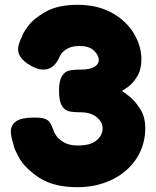

<svg xmlns="http://www.w3.org/2000/svg" viewBox="-20 -764 648 797"><path d="M302 13Q202 13 142.5 -26.5Q83 -66 59.5 -109Q36 -152 36 -164Q25 -197 25 -218Q25 -245 47 -260.5Q69 -276 123 -276Q151 -276 165.5 -271Q180 -266 186.5 -256.5Q193 -247 201 -226L203 -221Q203 -217 212.5 -202Q222 -187 244.5 -173.5Q267 -160 303 -160Q356 -160 381 -181.5Q406 -203 406 -231Q406 -257 381.5 -277.5Q357 -298 313 -298Q282 -298 264.5 -302.5Q247 -307 236 -326.5Q225 -346 225 -387Q225 -428 236.5 -447Q248 -466 265.5 -470.5Q283 -475 314 -475Q352 -475 371 -486Q390 -497 390 -514Q390 -535 370 -554Q350 -573 311 -573Q279 -573 260.5 -562.5Q242 -552 234 -540Q226 -528 226 -525Q203 -475 160 -475Q135 -475 105 -493Q55 -522 55 -560Q55 -580 72 -614Q72 -621 95 -653.5Q118 -686 169 -715Q220 -744 302 -744Q385 -744 445 -710.5Q505 -677 536 -624.5Q567 -572 567 -518Q567 -475 549.5 -446.5Q532 -418 510.5 -402.5Q489 -387 489 -390V-383Q489 -386 515 -365.5Q541 -345 562 -311.5Q583 -278 583 -233Q583 -162 546.5 -106Q510 -50 445.5 -18.5Q381 13 302 13Z"/></svg>

Font: Fredoka One
Style: Regular
Weight: 400
Designer: Milena B. Brandão, Ben Nathan
Version: Version 2.000; ttfautohint (v1.5.33-1714) -l 8 -r 50 -G 200 